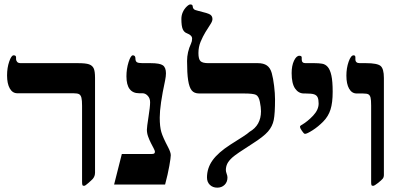

<svg xmlns="http://www.w3.org/2000/svg" viewBox="-20 -841 1842 875"><path d="M59.1 -416Q37.1 -416 24.7 -437.7Q12.2 -459.5 12.2 -497.1Q12.2 -532.2 22 -560.5Q31.7 -588.9 42 -588.9Q53.2 -588.9 53.2 -580.1V-570.8Q53.2 -565.4 57.9 -559.3Q62.5 -553.2 75.2 -553.2H335Q370.6 -553.2 385.7 -547.9Q400.9 -542.5 407 -529.5Q413.1 -516.6 413.1 -485.8V-53.2Q413.1 -32.7 395 -18.1L381.3 -5.9Q368.7 5.9 362.8 5.9Q356.9 5.9 355.5 2Q354 -2 354 -14.2V-358.9Q354 -383.8 351.1 -395.5Q348.1 -407.2 340.8 -411.6Q333.5 -416 314 -416Z M758.3 -133.8Q758.3 -123 751.7 -85.2Q745.1 -47.4 732.4 0H500L535.2 -139.2H670.4Q680.2 -139.2 683.1 -141.8Q686 -144.5 686 -149.9Q686 -154.3 680.4 -164.8Q674.8 -175.3 667.7 -189.2Q660.6 -203.1 655 -218.8Q649.4 -234.4 649.4 -250Q649.4 -261.7 656.7 -308.1Q664.1 -354.5 664.1 -375Q664.1 -393.1 653.3 -404.5Q642.6 -416 629.4 -416H614.3Q556.2 -416 556.2 -493.2Q556.2 -526.9 565.9 -557.9Q575.7 -588.9 585.4 -588.9Q597.2 -588.9 597.2 -574.2Q597.2 -562 603.8 -557.6Q610.4 -553.2 629.4 -553.2H666Q708.5 -553.2 722.4 -543.2Q736.3 -533.2 736.3 -506.8Q736.3 -493.2 732.4 -474.1Q708 -361.3 708 -305.2Q708 -263.7 715.1 -239.5Q722.2 -215.3 745.1 -171.9Q758.3 -147 758.3 -133.8Z M1233.4 -388.2Q1233.4 -323.2 1227.5 -294.2Q1221.7 -265.1 1201.4 -241.7Q1181.2 -218.3 1129.4 -185.5Q1055.7 -138.7 1038.8 -123.3Q1022 -107.9 1015.6 -94.5Q1009.3 -81.1 1009.3 -65.9Q1009.3 -59.1 1012.9 -49.3Q1016.6 -39.6 1016.6 -32.2Q1016.6 -11.2 1003.4 1.5Q990.2 14.2 970.2 14.2Q949.7 14.2 936.5 1.5Q923.3 -11.2 923.3 -32.2Q923.3 -74.7 948.7 -110.4Q974.1 -146 1030.3 -182.1Q1066.9 -205.1 1087.6 -218.5Q1108.4 -231.9 1117.2 -240.2Q1169.4 -270 1169.4 -334Q1169.4 -351.6 1164.3 -377Q1159.2 -402.3 1146.7 -408.7Q1134.3 -415 1091.3 -415H888.2Q864.7 -415 853.5 -429.2Q842.3 -443.4 837.4 -475.3Q832.5 -507.3 832.5 -563Q832.5 -603.5 850.6 -642.6Q855.5 -652.8 855.5 -665Q855.5 -680.2 832.5 -689Q818.8 -693.8 812.7 -708.3Q806.6 -722.7 806.6 -754.9Q806.6 -771 813 -785.4Q819.3 -799.8 830.1 -810.3Q840.8 -820.8 847.2 -820.8Q858.4 -820.8 858.4 -811Q858.4 -805.2 862.8 -800Q867.2 -794.9 885.3 -791Q927.7 -781.2 938 -774.4Q948.2 -767.6 948.2 -753.9Q948.2 -744.1 938.2 -729.2Q928.2 -714.4 916.3 -694.6Q904.3 -674.8 894.3 -650.9Q884.3 -627 884.3 -599.1Q884.3 -571.3 893.8 -562.3Q903.3 -553.2 929.2 -553.2H1155.3Q1181.2 -553.2 1196.5 -542.5Q1211.9 -531.7 1218.5 -507.8Q1225.1 -483.9 1229.2 -449.5Q1233.4 -415 1233.4 -388.2Z M1496.1 -422.9Q1496.1 -373 1486.3 -342Q1476.6 -311 1453.4 -287.4Q1430.2 -263.7 1404.5 -247.3Q1378.9 -231 1370.1 -231Q1368.2 -231 1366 -232.4Q1363.8 -233.9 1355.5 -245.4Q1347.2 -256.8 1347.2 -264.2Q1347.2 -267.1 1352.1 -270Q1381.8 -287.1 1407 -314Q1432.1 -340.8 1432.1 -369.1Q1432.1 -387.7 1427.5 -397.5Q1422.9 -407.2 1411.6 -411.1Q1400.4 -415 1372.1 -415H1365.2Q1340.3 -415 1324.7 -437.7Q1309.1 -460.4 1309.1 -507.8Q1309.1 -541.5 1319.8 -564.2Q1330.6 -586.9 1344.2 -586.9Q1355 -586.9 1355 -579.1V-569.8Q1355 -553.2 1372.1 -553.2H1413.1Q1432.1 -553.2 1447.5 -550.8Q1462.9 -548.3 1473.6 -535.9Q1484.4 -523.4 1490.2 -497.1Q1496.1 -470.7 1496.1 -422.9Z M1729.5 -43.9Q1729.5 -33.2 1724.1 -26.6Q1718.8 -20 1702.6 -7.1Q1686.5 5.9 1680.2 5.9Q1674.3 5.9 1672.9 2.4Q1671.4 -1 1671.4 -12.2V-359.9Q1671.4 -385.7 1668.7 -396.2Q1666 -406.7 1659.2 -410.9Q1652.3 -415 1633.3 -415H1605.5Q1583.5 -415 1571 -436.8Q1558.6 -458.5 1558.6 -496.1Q1558.6 -530.8 1568.8 -559.8Q1579.1 -588.9 1591.3 -588.9Q1599.6 -588.9 1599.6 -580.1V-570.8Q1599.6 -553.2 1619.6 -553.2H1647.5Q1699.2 -553.2 1714.4 -540.5Q1729.5 -527.8 1729.5 -485.8Z"/></svg>

Font: Tinos
Style: Bold
Weight: 700
Designer: Steve Matteson
Foundry: Monotype Imaging Inc.
Version: Version 1.23